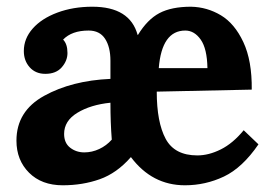

<svg xmlns="http://www.w3.org/2000/svg" viewBox="-20 -536 810 572"><path d="M730 -269 447 -263Q447 -172 473.5 -122.5Q500 -73 568 -73Q602 -73 638 -91Q674 -109 706 -148L750 -106Q702 -36 647 -10Q592 16 531 16Q433 16 370 -68Q328 -20 277 -2Q226 16 167 16Q104 16 66.5 -21.5Q29 -59 29 -117Q29 -205 111.5 -250.5Q194 -296 309 -301V-355Q309 -396 293 -420.5Q277 -445 244 -445Q194 -445 168 -418Q181 -405 181 -378Q181 -355 164 -335.5Q147 -316 115 -316Q86 -316 68.5 -335.5Q51 -355 51 -384Q51 -421 77.5 -451Q104 -481 151 -498.5Q198 -516 255 -516Q367 -516 390 -432H391Q419 -478 455 -497Q491 -516 549 -516Q597 -515 638 -490.5Q679 -466 705 -410.5Q731 -355 730 -269ZM453 -333H598Q597 -391 578 -418Q559 -445 532 -445Q462 -445 453 -333ZM171 -137Q171 -110 189 -96Q207 -82 231 -82Q254 -82 275.5 -92Q297 -102 313 -120Q309 -171 309 -230Q250 -224 210.5 -200Q171 -176 171 -137Z"/></svg>

Font: Sumana
Style: Bold
Weight: 700
Designer: Cyreal, Alexei Vanyashin (Devanagari), Olga Karpushina (Latin)
Foundry: Cyreal
Version: Version 1.015;PS 001.015;hotconv 1.0.70;makeotf.lib2.5.58329